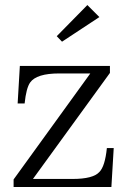

<svg xmlns="http://www.w3.org/2000/svg" viewBox="-20 -755 501 765"><path d="M59.1 -492.2H418V-464.4L111.3 -42H269Q351.1 -42 376 -69.8Q398.4 -92.3 405.8 -165H433.1L423.8 -9.8H34.2V-40L339.8 -462.4H216.3Q125.5 -462.4 100.1 -426.3Q84.5 -404.3 78.1 -342.8H50.3ZM328.1 -734.9 376 -687 227.1 -588.9 206.1 -610.8Z"/></svg>

Font: I.Ming
Style: Regular
Weight: 400
Designer: Ichiten Fonts Project
Version: Version 6.11; Dec 27, 2019